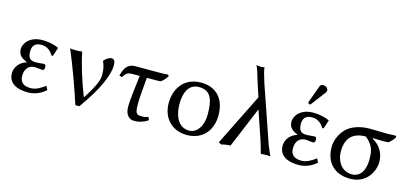

<svg xmlns="http://www.w3.org/2000/svg" viewBox="-60 -1136 3409 1586"><g transform="rotate(15 1644.0 -343.0)"><path d="M220 -399C259 -399 296 -381 322 -335L335 -336L358 -408L356 -411C325 -427 271 -439 221 -439C102 -439 63 -362 63 -322C63 -272 93 -248 142 -229C51 -199 44 -131 44 -108C44 -56 76 10 213 10C276 10 330 -19 363 -50L347 -82C308 -55 271 -30 224 -30C164 -30 132 -57 132 -111C132 -167 160 -207 216 -207C225 -207 269 -201 277 -201C296 -201 297 -215 297 -227C297 -239 297 -252 278 -252C273 -252 218 -247 217 -247C174 -247 143 -255 143 -324C143 -390 189 -399 220 -399Z M670 -70C624 -188 583 -314 559 -432C546 -429 523 -429 509 -429C493 -429 472 -429 456 -432C515 -292 571 -137 619 10H653C790 -179 841 -313 841 -387C841 -415 837 -442 807 -442C792 -442 755 -422 745 -401C757 -374 768 -352 768 -286C768 -251 755 -201 670 -70Z M1131 -361H1205C1221 -361 1237 -361 1252 -364C1274 -383 1290 -399 1302 -423L1292 -432C1266 -430 1240 -429 1215 -429H1014C951 -429 924 -389 907 -321L930 -313C956 -352 965 -361 1014 -361H1070C1057 -253 1043 -146 1043 -92C1043 -27 1074 10 1120 10C1162 10 1197 0 1239 -27L1227 -52C1207 -45 1190 -42 1174 -42C1165 -42 1157 -43 1148 -44C1124 -48 1115 -72 1115 -126C1115 -181 1121 -251 1131 -361Z M1359 -205C1359 -85 1438 10 1571 10C1703 10 1783 -83 1783 -214C1783 -350 1710 -439 1575 -439C1444 -439 1359 -347 1359 -205ZM1568 -399C1674 -399 1695 -317 1695 -196C1695 -101 1647 -30 1580 -30C1474 -30 1447 -145 1447 -222C1447 -309 1474 -399 1568 -399Z M2170 -109C2188 -57 2189 -43 2203 3C2203 3 2209 1 2228 0C2241 0 2253 0 2253 0C2284 0 2285 3 2285 3C2271 -27 2271 -27 2246 -88L2078 -575C2073 -593 2057 -647 2056 -650C2048 -681 2048 -690 2047 -697C2036 -693 2015 -693 2015 -693C2003 -693 1990 -695 1978 -698C1978 -698 1983 -688 1988 -676L1999 -645C2003 -632 2022 -568 2039 -516L2063 -444L1843 0L1868 12C1890 4 1917 2 1944 0L2089 -348Z M2535 -399C2574 -399 2611 -381 2637 -335L2650 -336L2673 -408L2671 -411C2640 -427 2586 -439 2536 -439C2417 -439 2378 -362 2378 -322C2378 -272 2408 -248 2457 -229C2366 -199 2359 -131 2359 -108C2359 -56 2391 10 2528 10C2591 10 2645 -19 2678 -50L2662 -82C2623 -55 2586 -30 2539 -30C2479 -30 2447 -57 2447 -111C2447 -167 2475 -207 2531 -207C2540 -207 2584 -201 2592 -201C2611 -201 2612 -215 2612 -227C2612 -239 2612 -252 2593 -252C2588 -252 2533 -247 2532 -247C2489 -247 2458 -255 2458 -324C2458 -390 2504 -399 2535 -399ZM2555 -680C2542 -680 2531 -674 2527 -663L2475 -520C2474 -517 2473 -513 2473 -510C2473 -503 2479 -497 2487 -497C2491 -497 2496 -501 2499 -505L2591 -627C2595 -632 2597 -640 2597 -645C2597 -665 2575 -680 2555 -680Z M3198 -364C3220 -383 3236 -399 3248 -423L3238 -432C3212 -430 3186 -429 3161 -429C3114 -429 3066 -432 3019 -432C2928 -432 2858 -401 2823 -366C2781 -324 2753 -265 2753 -204C2753 -78 2828 10 2966 10C3112 10 3166 -111 3166 -186C3166 -266 3122 -327 3062 -358L3064 -363C3075 -362 3126 -361 3151 -361C3167 -361 3183 -361 3198 -364ZM2973 -29C2874 -29 2836 -120 2836 -188C2836 -283 2875 -361 3004 -361C3022 -347 3034 -335 3046 -318C3072 -285 3082 -249 3082 -185C3082 -83 3037 -29 2973 -29Z"/></g></svg>

Font: Libertinus Sans
Style: Regular
Weight: 400
Designer: Philipp H. Poll, Khaled Hosny
Foundry: Caleb Maclennan
Version: Version 7.050;RELEASE